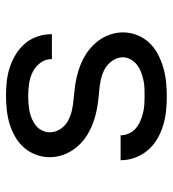

<svg xmlns="http://www.w3.org/2000/svg" viewBox="12 -580 576 640"><g transform="rotate(-90 300.0 -260.0)"><path d="M299 8Q274 8 250 5.5Q226 3 202.5 -4Q179 -11 157.5 -23.5Q136 -36 120 -54.5Q104 -73 95 -96.5Q86 -120 86 -144V-146H169Q169 -132 175 -118.5Q181 -105 192 -95.5Q203 -86 216 -80.5Q229 -75 242.5 -71.5Q256 -68 270.5 -67Q285 -66 299 -66Q313 -66 326.5 -66.5Q340 -67 353.5 -70Q367 -73 380 -78Q393 -83 404 -91.5Q415 -100 422 -112.5Q429 -125 429 -138Q429 -157 417.5 -173.5Q406 -190 389.5 -199Q373 -208 354 -212Q335 -216 316 -217.5Q297 -219 278 -221.5Q259 -224 240.5 -228.5Q222 -233 204.5 -240Q187 -247 170.5 -257Q154 -267 140.5 -280.5Q127 -294 117 -310Q107 -326 101.5 -344.5Q96 -363 96 -383Q96 -406 104.5 -428.5Q113 -451 128.5 -468.5Q144 -486 165 -498Q186 -510 208.5 -516.5Q231 -523 254.5 -525.5Q278 -528 301 -528Q325 -528 348.5 -525.5Q372 -523 395 -515.5Q418 -508 438.5 -495.5Q459 -483 474.5 -465Q490 -447 498 -424Q506 -401 506 -378V-375H423V-376Q423 -397 410.5 -413.5Q398 -430 380 -439Q362 -448 341.5 -451Q321 -454 301 -454Q288 -454 275 -453Q262 -452 249 -449.5Q236 -447 223.5 -441.5Q211 -436 201 -428Q191 -420 185 -407.5Q179 -395 179 -382Q179 -363 190 -346.5Q201 -330 218 -321Q235 -312 253.5 -308Q272 -304 291 -302.5Q310 -301 329 -298.5Q348 -296 366.5 -291.5Q385 -287 403 -280Q421 -273 437 -263Q453 -253 467 -239.5Q481 -226 491 -210Q501 -194 506.5 -175.5Q512 -157 512 -138Q512 -114 503 -91Q494 -68 477.5 -50.5Q461 -33 439 -21.5Q417 -10 394 -3.5Q371 3 347 5.5Q323 8 299 8Z"/></g></svg>

Font: Iosevka Aile
Style: Regular
Weight: 400
Designer: Belleve Invis
Foundry: Belleve Invis
Version: Version 28.0.1; ttfautohint (v1.8.4)